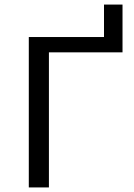

<svg xmlns="http://www.w3.org/2000/svg" viewBox="-20 -820 586 840"><path d="M516 -800V-591H194V0H106V-658H435V-800Z"/></svg>

Font: Ysabeau Medium
Style: Regular
Weight: 500
Designer: Christian Thalmann (Catharsis Fonts)
Version: Version 0.003